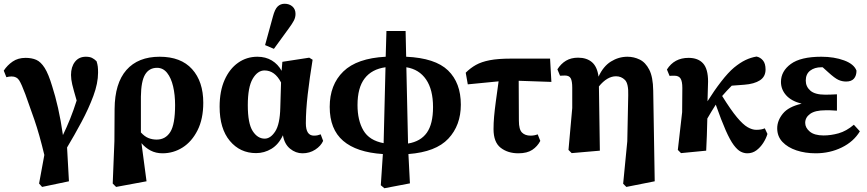

<svg xmlns="http://www.w3.org/2000/svg" viewBox="-20 -801 4615 1022"><path d="M188 176 216 24Q190 -85 163 -163.5Q136 -242 115 -299Q95 -353 82 -373.5Q69 -394 42 -394Q27 -394 14 -390L0 -425Q19 -454 47.5 -473.5Q76 -493 116 -493Q149 -493 173 -482.5Q197 -472 217.5 -440Q238 -408 258 -341Q274 -292 289 -226Q304 -160 315 -82Q335 -123 353.5 -169Q372 -215 388 -266Q371 -324 364.5 -351.5Q358 -379 358 -402Q358 -445 379 -472Q400 -499 437 -499Q457 -499 469.5 -493Q482 -487 494 -475Q499 -459 500.5 -446.5Q502 -434 502 -414Q502 -358 477 -290.5Q452 -223 414 -152Q376 -81 337 -16L347 164L204 194Z M730 -287V-96Q750 -74 770.5 -66Q791 -58 814 -58Q861 -58 886.5 -98.5Q912 -139 912 -242Q912 -296 901.5 -341Q891 -386 869.5 -413Q848 -440 816 -440Q774 -440 752.5 -404.5Q731 -369 730 -287ZM580 176 589 -50 590 -221Q591 -358 653 -428.5Q715 -499 830 -499Q943 -499 1002.5 -433Q1062 -367 1062 -254Q1062 -168 1031.5 -107.5Q1001 -47 952 -16Q903 15 845 15Q810 15 782 0.5Q754 -14 733 -39L760 164L598 194Z M1299 -241Q1299 -144 1325 -103.5Q1351 -63 1389 -63Q1420 -63 1445 -101.5Q1470 -140 1472 -228L1476 -362Q1443 -426 1388 -426Q1351 -426 1325 -381.5Q1299 -337 1299 -241ZM1343 14Q1258 14 1203.5 -51Q1149 -116 1149 -233Q1149 -316 1175.5 -375.5Q1202 -435 1247.5 -467Q1293 -499 1350 -499Q1394 -499 1427 -479Q1460 -459 1479 -424L1483 -472L1626 -494L1644 -483Q1628 -385 1618 -299Q1608 -213 1608 -145Q1608 -79 1651 -79Q1662 -79 1671 -81Q1680 -83 1687 -86L1700 -51Q1688 -24 1658 -4.5Q1628 15 1590 15Q1554 15 1524 -9.5Q1494 -34 1486 -81Q1463 -32 1425 -9Q1387 14 1343 14ZM1391 -561 1433 -714Q1443 -752 1458 -766.5Q1473 -781 1495 -781Q1520 -781 1536.5 -766.5Q1553 -752 1553 -727Q1553 -708 1544 -691Q1535 -674 1518 -651L1438 -541Z M1883 -242Q1883 -160 1914.5 -106.5Q1946 -53 2022 -39L2032 -443Q1959 -433 1921 -383.5Q1883 -334 1883 -242ZM2285 -231Q2285 -324 2248 -378Q2211 -432 2143 -443L2152 -37Q2219 -48 2252 -94.5Q2285 -141 2285 -231ZM2007 185 2018 19Q1878 10 1806.5 -51.5Q1735 -113 1735 -232Q1735 -350 1807.5 -420.5Q1880 -491 2033 -499L2037 -636H2139L2142 -499Q2297 -492 2365 -426Q2433 -360 2433 -244Q2433 -134 2366.5 -63Q2300 8 2154 19L2162 175L2026 201Z M2470 -352 2459 -414Q2484 -439 2513.5 -455.5Q2543 -472 2587 -480.5Q2631 -489 2699 -489H2908L2915 -365L2741 -371L2742 -158Q2742 -112 2758.5 -95.5Q2775 -79 2804 -79Q2815 -79 2825 -81Q2835 -83 2842 -86L2856 -51Q2841 -22 2813.5 -3.5Q2786 15 2739 15Q2683 15 2645 -14.5Q2607 -44 2607 -114Q2607 -146 2610 -180Q2613 -214 2619 -259Q2625 -304 2634 -368Z M3297 177 3319 -49 3324 -294Q3326 -356 3306.5 -375.5Q3287 -395 3259 -395Q3212 -395 3168 -341L3173 1L3023 14L3006 -3L3026 -226V-334Q3026 -369 3018 -384Q3010 -399 2987 -399Q2982 -399 2974 -398.5Q2966 -398 2961 -398L2947 -432Q2966 -462 2993 -478Q3020 -494 3057 -494Q3103 -494 3131 -470Q3159 -446 3166 -393Q3191 -448 3232 -473.5Q3273 -499 3320 -499Q3354 -499 3385 -484Q3416 -469 3436 -430Q3456 -391 3457 -319L3465 164L3314 194Z M3605 14 3588 -3 3611 -204 3612 -333Q3612 -368 3602.5 -383Q3593 -398 3570 -398Q3565 -398 3557 -398Q3549 -398 3544 -397L3530 -431Q3569 -493 3645 -493Q3696 -493 3722.5 -463.5Q3749 -434 3749 -367Q3748 -342 3747.5 -315.5Q3747 -289 3746 -262Q3781 -318 3818.5 -366.5Q3856 -415 3887 -441Q3920 -468 3948.5 -481.5Q3977 -495 4007 -500Q4027 -496 4041 -479.5Q4055 -463 4055 -431Q4055 -393 4025 -373.5Q3995 -354 3942 -350L3875 -345Q3862 -332 3849 -318Q3836 -304 3824 -290Q3870 -216 3902.5 -177Q3935 -138 3959.5 -124Q3984 -110 4005 -110Q4020 -110 4031 -112Q4042 -114 4051 -118L4065 -88Q4058 -64 4042.5 -40Q4027 -16 4006 -0.5Q3985 15 3958 15Q3940 15 3922.5 6Q3905 -3 3885.5 -29Q3866 -55 3843 -107Q3820 -159 3790 -244Q3779 -226 3767.5 -208Q3756 -190 3745 -170Q3744 -125 3742.5 -79.5Q3741 -34 3739 1Z M4322 15Q4266 15 4219.5 -0.5Q4173 -16 4145 -45.5Q4117 -75 4117 -118Q4117 -159 4147 -196Q4177 -233 4247 -249Q4192 -263 4164.5 -294Q4137 -325 4137 -365Q4137 -422 4189.5 -460.5Q4242 -499 4352 -499Q4420 -499 4473 -479.5Q4526 -460 4539 -425Q4539 -398 4525.5 -382.5Q4512 -367 4484 -367Q4462 -367 4442.5 -376Q4423 -385 4389 -416L4359 -443Q4357 -443 4355.5 -443Q4354 -443 4352 -443Q4316 -443 4292.5 -425Q4269 -407 4269 -372Q4269 -340 4293.5 -318.5Q4318 -297 4373 -297Q4388 -297 4400 -297.5Q4412 -298 4435 -299V-212Q4410 -214 4397.5 -214Q4385 -214 4374 -214Q4319 -214 4292.5 -195Q4266 -176 4266 -147Q4266 -121 4290.5 -100.5Q4315 -80 4364 -80Q4403 -80 4444 -91.5Q4485 -103 4525 -137L4557 -102Q4524 -47 4460.5 -16Q4397 15 4322 15Z"/></svg>

Font: Source Serif 4
Style: Bold
Weight: 700
Designer: Frank Grießhammer
Foundry: Adobe
Version: Version 4.005;hotconv 1.1.0;makeotfexe 2.6.0